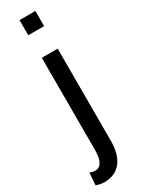

<svg xmlns="http://www.w3.org/2000/svg" viewBox="-280 -786 758 1024"><g transform="rotate(-30 98.5 -274.5)"><path d="M163.1 -528.3V36.1Q163.1 122.6 127 168Q90.8 213.4 23.9 213.4Q9.3 213.4 -1.7 211.2Q-12.7 209 -26.4 204.6L-21 128.9Q-13.2 131.8 -3.9 133.8Q5.4 135.7 14.2 135.7Q38.1 135.7 51.8 111.6Q65.4 87.4 65.4 36.1V-528.3ZM160.6 -668.5H63V-761.7H160.6Z"/></g></svg>

Font: Franco
Style: Regular
Weight: 400
Designer: Google
Version: Version 1.200311; 2013